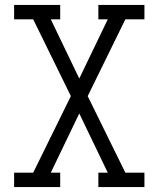

<svg xmlns="http://www.w3.org/2000/svg" viewBox="-20 -755 640 775"><path d="M37 0V-58H114L266 -367L114 -677H37V-735H223V-677H185L300 -438L415 -677H377V-735H563V-677H486L334 -367L486 -58H563V0H377V-58H415L300 -297L185 -58H223V0Z"/></svg>

Font: Iosevka Etoile Light
Style: Regular
Weight: 300
Designer: Belleve Invis
Foundry: Belleve Invis
Version: Version 25.0.1; ttfautohint (v1.8.4)